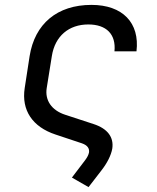

<svg xmlns="http://www.w3.org/2000/svg" viewBox="-20 -580 640 785"><path d="M274 146 342 185 393 119C419 86 434 55 439 28C446 -18 421 -54 362 -73L246 -111C191 -129 163 -170 171 -220L192 -351C205 -433 262 -480 341 -480C415 -480 455 -440 448 -370H538C552 -487 481 -560 354 -560C214 -560 122 -483 101 -350L81 -220C67 -129 113 -61 207 -30L315 6C338 14 346 27 344 43C342 53 337 63 328 75Z"/></svg>

Font: JetBrains Mono
Style: Italic
Weight: 400
Italic angle: -9°
Monospace: yes
Designer: Philipp Nurullin, Konstantin Bulenkov
Foundry: JetBrains
Version: Version 2.305